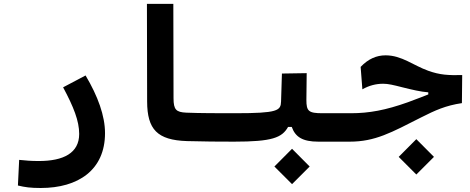

<svg xmlns="http://www.w3.org/2000/svg" viewBox="-20 -713 2384 973"><path d="M186.5 239.7C376.5 239.7 512.2 148.4 512.2 -38.1C512.2 -126 476.1 -225.6 413.6 -330.6L299.8 -270.5C353 -171.4 381.3 -100.1 381.3 -34.2C381.3 62.5 301.8 103 176.8 103C132.8 103 114.3 100.6 77.1 97.2L70.8 227.1C106.9 235.8 134.3 239.7 186.5 239.7Z M1166 4.9C1194.3 4.9 1206.1 -30.3 1206.1 -63.5C1206.1 -106.9 1194.3 -139.2 1171.9 -139.2C1094.2 -139.2 989.3 -139.2 923.8 -142.1C873 -144.5 859.4 -156.7 859.4 -215.3L858.4 -693.4H724.6L725.6 -198.2C726.1 -57.1 776.9 -2.9 927.7 2C999.5 4.4 1099.6 4.9 1166 4.9Z M1166 4.9C1359.4 4.9 1409.2 -15.1 1439.9 -69.8H1458.5C1476.6 -19 1513.2 4.9 1593.3 4.9H1752C1775.4 4.9 1794.4 -20 1794.4 -75.7C1794.4 -120.1 1782.7 -139.2 1757.8 -139.2H1614.3C1543.9 -139.2 1532.7 -149.4 1532.7 -206.5L1534.2 -342.3L1408.7 -340.3L1404.3 -198.7C1402.8 -152.3 1388.2 -139.2 1171.9 -139.2ZM1460 220.2 1549.3 130.9 1460 41 1370.6 130.9Z M1752 4.9C1881.3 4.9 1962.4 -41 2114.7 -118.2C2185.1 -153.8 2238.3 -178.2 2320.8 -190.4L2322.3 -332.5C2252 -331.1 2209.5 -333 2149.9 -354.5C2074.7 -381.3 2016.1 -432.6 1934.1 -432.6C1888.2 -432.6 1846.2 -414.6 1807.6 -374L1816.4 -260.3C1850.6 -279.8 1885.7 -288.6 1921.9 -288.6C1947.3 -288.6 1973.6 -282.2 2019.5 -270.5C2068.4 -258.3 2111.8 -248 2150.4 -245.1V-234.4C2119.1 -222.7 2086.9 -209 2046.9 -194.8C1934.6 -154.8 1850.1 -139.2 1759.3 -139.2C1737.8 -139.2 1723.6 -124.5 1723.6 -72.3C1723.6 -17.1 1734.9 4.9 1752 4.9ZM2089.8 171.4 2179.2 82 2089.8 -7.8 2000.5 82Z"/></svg>

Font: Cascadia Code
Style: Bold
Weight: 700
Monospace: yes
Designer: Aaron Bell
Foundry: Saja Typeworks
Version: Version 2404.023